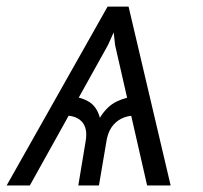

<svg xmlns="http://www.w3.org/2000/svg" viewBox="-32 -566 620 586"><path d="M417 0 319.3 -428.2 306.2 -545.9H360.4L488.8 0ZM207 0 229.5 -135.7Q235.8 -172.4 219.7 -192.4Q203.6 -212.4 168.5 -213.4L178.2 -271.5Q210.9 -271.5 237.1 -256.8Q263.2 -242.2 272.9 -206.5Q294.4 -242.2 325.4 -256.8Q356.4 -271.5 389.2 -271.5L379.4 -213.4Q356 -212.9 337.9 -203.6Q319.8 -194.3 308.3 -177.2Q296.9 -160.2 293 -135.7L270 0ZM-11.7 0 296.4 -545.9H350.6L297.4 -428.2L59.1 0Z"/></svg>

Font: Inter Light
Style: Italic
Weight: 300
Italic angle: -9.3988°
Designer: Rasmus Andersson
Foundry: rsms
Version: Version 4.001;git-66647c0bb